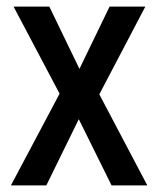

<svg xmlns="http://www.w3.org/2000/svg" viewBox="-20 -560 478 580"><path d="M160 -277 13 0H120L218 -200L317 0H425L280 -275L419 -540H311L220 -352L129 -540H21Z"/></svg>

Font: Noto Sans Lao Looped Condensed Medium
Style: Regular
Weight: 500
Width: 3
Designer: Mark Frömberg, Ben Mitchell
Foundry: The Fontpad Ltd
Version: Version 1.002